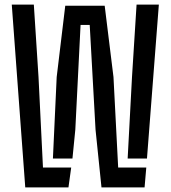

<svg xmlns="http://www.w3.org/2000/svg" viewBox="-20 -820 746 840"><path d="M424 0 398 -252.5 372.5 -711H332.5L309.5 -252.5L297 -126.5H211.5L228 -483L265.5 -795H438L476.5 -483L497 -87H620L612.5 0ZM90.5 0 31.5 -800H128L148.5 -483L168 -87H291.5L279.5 0ZM538.5 -126.5 557.5 -483 577.5 -800H675L623 -126.5Z"/></svg>

Font: Big Shoulders Stencil Text Thin SemiBold
Style: Regular
Weight: 600
Version: Version 2.001